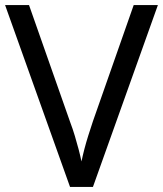

<svg xmlns="http://www.w3.org/2000/svg" viewBox="-20 -734 640 754"><path d="M600 -714 345 0H255L0 -714H94L255 -256Q266 -227 274 -200Q282 -173 288.5 -148.5Q295 -124 300 -100Q305 -124 311.5 -149Q318 -174 326.5 -201Q335 -228 345 -258L505 -714Z"/></svg>

Font: Noto Sans Kawi
Style: Regular
Weight: 400
Designer: Fadhl Haqq
Version: Version 1.000